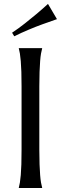

<svg xmlns="http://www.w3.org/2000/svg" viewBox="-20 -941 305 961"><path d="M74.2 -2Q77.1 -12.2 79.6 -27.3Q82 -42.5 84 -64.9Q85.9 -87.4 86.9 -118.4Q87.9 -149.4 87.9 -190.9V-508.8Q87.9 -550.3 86.9 -581.3Q85.9 -612.3 84 -635Q82 -657.7 79.6 -672.9Q77.1 -688 74.2 -698.2V-700.2H190.9V-698.2Q188 -688 185.3 -672.9Q182.6 -657.7 180.9 -635Q179.2 -612.3 178 -581.3Q176.8 -550.3 176.8 -508.8V-190.9Q176.8 -149.4 178 -118.4Q179.2 -87.4 180.9 -64.9Q182.6 -42.5 185.3 -27.3Q188 -12.2 190.9 -2V0H74.2ZM265.1 -845.2Q229 -833 191.9 -819.3Q175.8 -813.5 158.2 -806.6Q140.6 -799.8 122.6 -792Q104.5 -784.2 86.2 -776.1Q67.9 -768.1 51.3 -759.3L40.5 -777.3Q72.3 -798.3 103.8 -823.2Q135.3 -848.1 161.6 -870.1Q191.9 -895.5 220.2 -921.4Z"/></svg>

Font: Marcellus
Style: Regular
Weight: 400
Designer: Astigmatic (AOETI)
Foundry: Astigmatic (AOETI)
Version: Version 1.000